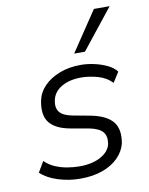

<svg xmlns="http://www.w3.org/2000/svg" viewBox="-85 -806 681 876"><g transform="rotate(-10 256.0 -368.0)"><path d="M217 8Q163 8 113 -8Q63 -24 34 -52L63 -101Q83 -81 109.5 -69.5Q136 -58 165.5 -53Q195 -48 223 -48Q281 -48 320.5 -69.5Q360 -91 368 -126Q374 -162 357 -182Q340 -202 294 -211L209 -226Q143 -238 115.5 -273Q88 -308 101 -374Q109 -412 137 -440.5Q165 -469 208.5 -486Q252 -503 307 -503Q337 -503 369 -496Q401 -489 428.5 -476Q456 -463 471 -443L441 -396Q415 -424 375 -435Q335 -446 299 -446Q245 -446 208 -424.5Q171 -403 163 -364Q156 -330 172 -310Q188 -290 231 -282L312 -267Q384 -253 413 -217.5Q442 -182 430 -117Q421 -81 392.5 -52.5Q364 -24 319.5 -8Q275 8 217 8ZM287 -559 411 -744H484L337 -559Z"/></g></svg>

Font: Nunito Sans 7pt SemiCondensed Light
Style: Italic
Weight: 300
Width: 4
Italic angle: -9°
Designer: Vernon Adams
Foundry: Vernon Adams
Version: Version 3.101;gftools[0.9.27]